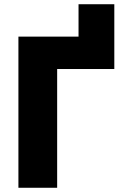

<svg xmlns="http://www.w3.org/2000/svg" viewBox="-20 -887 577 907"><path d="M351 -867V-714H67V0H250V-561H520V-867Z"/></svg>

Font: Noto Sans UI SemiCondensed Black
Style: Regular
Weight: 900
Width: 4
Designer: Monotype Design Team
Foundry: Monotype Imaging Inc.
Version: 1.001